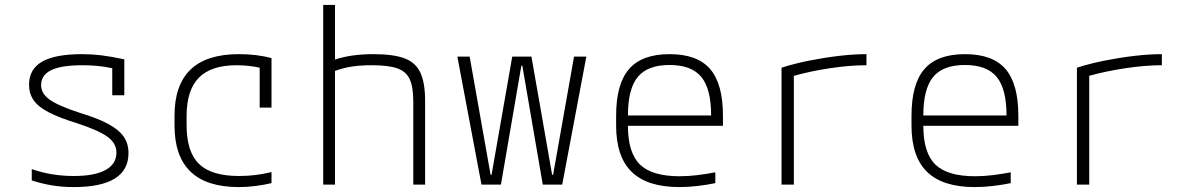

<svg xmlns="http://www.w3.org/2000/svg" viewBox="-20 -750 4840 780"><path d="M279 10Q232 10 190.5 3Q149 -4 109 -17V-63Q189 -35 280 -35Q365 -35 409 -59.5Q453 -84 453 -130Q453 -168 416.5 -194.5Q380 -221 291 -250Q220 -272 177.5 -294Q135 -316 116.5 -343Q98 -370 98 -406Q98 -469 151 -499.5Q204 -530 313 -530Q352 -530 390 -525.5Q428 -521 485 -509V-363H436V-473Q401 -480 373 -482.5Q345 -485 315 -485Q229 -485 188 -465Q147 -445 147 -404Q147 -370 182 -345Q217 -320 306 -291Q379 -269 421.5 -245.5Q464 -222 483 -194Q502 -166 502 -128Q502 10 279 10Z M950 10Q689 10 689 -240V-280Q689 -530 950 -530Q1024 -530 1083 -514V-313H1035V-475Q990 -485 941 -485Q838 -485 788 -434.5Q738 -384 738 -278V-242Q738 -133 788.5 -84Q839 -35 951 -35Q1019 -35 1083 -51V-6Q1053 1 1018.5 5.5Q984 10 950 10Z M1659 -338Q1659 -396 1644.5 -428Q1630 -460 1593.5 -472.5Q1557 -485 1491 -485Q1447 -485 1412 -480Q1377 -475 1341 -462V0H1293V-730H1341V-508Q1406 -530 1497 -530Q1578 -530 1623.5 -513Q1669 -496 1688 -454.5Q1707 -413 1707 -340V0H1659Z M1936 0 1838 -520H1888L1973 -40H1977L2061 -520H2139L2223 -40H2227L2312 -520H2362L2264 0H2185L2102 -483H2098L2015 0Z M2740 10Q2610 10 2546.5 -51.5Q2483 -113 2483 -240V-280Q2483 -409 2535.5 -469.5Q2588 -530 2700 -530Q2813 -530 2865 -469.5Q2917 -409 2917 -280V-239H2531Q2531 -129 2580 -81.5Q2629 -34 2741 -34Q2776 -34 2813 -38.5Q2850 -43 2886 -50V-6Q2852 1 2814 5.5Q2776 10 2740 10ZM2531 -281H2869Q2869 -389 2829 -437.5Q2789 -486 2700 -486Q2611 -486 2571 -437.5Q2531 -389 2531 -281Z M3155 -475Q3208 -492 3268.5 -504Q3329 -516 3389 -523Q3449 -530 3500 -530V-485Q3433 -485 3353 -473Q3273 -461 3205 -442V0H3155Z M3940 10Q3810 10 3746.5 -51.5Q3683 -113 3683 -240V-280Q3683 -409 3735.5 -469.5Q3788 -530 3900 -530Q4013 -530 4065 -469.5Q4117 -409 4117 -280V-239H3731Q3731 -129 3780 -81.5Q3829 -34 3941 -34Q3976 -34 4013 -38.5Q4050 -43 4086 -50V-6Q4052 1 4014 5.5Q3976 10 3940 10ZM3731 -281H4069Q4069 -389 4029 -437.5Q3989 -486 3900 -486Q3811 -486 3771 -437.5Q3731 -389 3731 -281Z M4355 -475Q4408 -492 4468.5 -504Q4529 -516 4589 -523Q4649 -530 4700 -530V-485Q4633 -485 4553 -473Q4473 -461 4405 -442V0H4355Z"/></svg>

Font: M PLUS Code Latin 60 Light
Style: Regular
Weight: 300
Width: 7
Monospace: yes
Designer: Coji Morishita
Foundry: UNDERFOREST DESIGN
Version: Version 1.005; ttfautohint (v1.8.3)